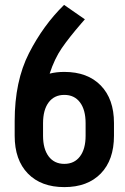

<svg xmlns="http://www.w3.org/2000/svg" viewBox="-20 -750 511 785"><path d="M446 -195Q446 -96 392 -40.5Q338 15 243 15Q148 15 94 -40.5Q40 -96 40 -195V-247V-255Q40 -418 98.5 -532.5Q157 -647 242 -730L327 -671L313 -655Q262 -596 232.5 -553Q203 -510 183 -449Q210 -456 243 -456Q338 -456 392 -400.5Q446 -345 446 -247ZM330 -246Q330 -301 307 -331.5Q284 -362 243 -362Q202 -362 179 -331.5Q156 -301 156 -246V-195Q156 -141 179 -110.5Q202 -80 243 -80Q284 -80 307 -110.5Q330 -141 330 -195Z"/></svg>

Font: Akshar Medium
Style: Regular
Weight: 500
Designer: Tall Chai
Foundry: Tall Chai
Version: Version 1.000